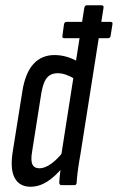

<svg xmlns="http://www.w3.org/2000/svg" viewBox="-20 -703 447 729"><path d="M224 -558Q215 -558 217 -567L223 -611Q225 -620 233 -620H399Q409 -620 407 -611L400 -567Q399 -558 390 -558H354ZM96 6Q54 6 36 -27Q18 -60 28 -125L65 -357Q76 -426 107 -460Q138 -494 187 -494Q211 -494 234.5 -487Q258 -480 279 -467L268 -401Q248 -413 231.5 -419Q215 -425 199 -425Q182 -425 169.5 -417.5Q157 -410 149.5 -393.5Q142 -377 137 -350L102 -128Q96 -94 103 -79Q110 -64 130 -64Q150 -64 174 -81Q198 -98 221 -128L222 -72Q189 -32 158.5 -13Q128 6 96 6ZM214 0Q205 0 205 -10Q206 -30 209.5 -57Q213 -84 215 -100L212 -110L300 -673Q302 -683 310 -683H365Q375 -683 373 -673L286 -121Q279 -82 275.5 -55Q272 -28 271 -10Q271 0 262 0Z"/></svg>

Font: Sofia Sans Extra Condensed Medium
Style: Italic
Weight: 500
Italic angle: -9°
Version: Version 4.100